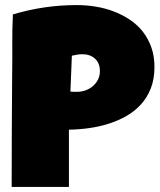

<svg xmlns="http://www.w3.org/2000/svg" viewBox="-20 -736 636 763"><path d="M593.8 -469.7Q593.8 -422.4 579.6 -385.7Q565.4 -349.1 540.8 -321.8Q516.1 -294.4 482.9 -275.4Q449.7 -256.3 411.9 -244.4Q374 -232.4 333.5 -226.8Q293 -221.2 253.9 -220.7V6.8H26.4Q26.4 -105 26.9 -215.8Q27.3 -326.7 28.3 -439.5Q29.3 -499 28.8 -558.6Q28.3 -618.2 31.2 -678.7Q93.8 -697.3 156.2 -706.5Q218.8 -715.8 285.2 -715.8Q322.8 -715.8 360.4 -709.7Q397.9 -703.6 432.4 -690.4Q466.8 -677.2 496.3 -657.5Q525.9 -637.7 547.4 -610.4Q568.8 -583 581.3 -548.1Q593.8 -513.2 593.8 -469.7ZM377 -453.1Q377 -484.9 357.7 -502.7Q338.4 -520.5 307.6 -520.5Q297.4 -520.5 286.4 -518.8Q275.4 -517.1 265.6 -514.6L259.8 -372.1Q266.6 -371.1 272.9 -371.1Q279.3 -371.1 286.1 -371.1Q303.7 -371.1 320.1 -377Q336.4 -382.8 349.1 -393.8Q361.8 -404.8 369.4 -419.7Q377 -434.6 377 -453.1Z"/></svg>

Font: Luckiest Guy RUS-BEL-UKR
Style: Regular
Weight: 400
Designer: Astigmatic (AOETI)
Foundry: Astigmatic (AOETI)
Version: Version 1.00 March 11, 2019, initial release